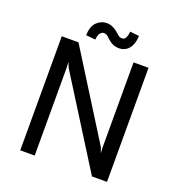

<svg xmlns="http://www.w3.org/2000/svg" viewBox="-156 -1022 1068 1150"><g transform="rotate(20 378.5 -447.0)"><path d="M101.5 0V-727H208L548.5 -183.5L561 -148.5L559 -185V-727H654.5V0H558.5L206 -561.5L191.5 -596L193.5 -562V0ZM297 -777 236.5 -783Q238 -839.5 265 -866.2Q292 -893 328 -893.5Q348.5 -893.5 365.2 -886.2Q382 -879 396 -867.5Q409 -856.5 419.2 -847.5Q429.5 -838.5 446 -838.5Q459.5 -838.5 467.2 -853Q475 -867.5 477 -893L535.5 -887Q533.5 -845 520 -820.8Q506.5 -796.5 487.2 -786.5Q468 -776.5 449 -776.5Q426.5 -776.5 409.8 -783.5Q393 -790.5 380 -802.5Q367 -813.5 357.2 -822.5Q347.5 -831.5 332 -831.5Q320 -831.5 309.8 -819.2Q299.5 -807 297 -777Z"/></g></svg>

Font: Expletus Sans Medium
Style: Regular
Weight: 500
Version: Version 7.500